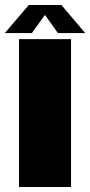

<svg xmlns="http://www.w3.org/2000/svg" viewBox="-46 -753 364 773"><path d="M30.5 0V-595.5H240V0ZM-26.5 -620 70 -733H201L297 -620H187L135 -693L82.5 -620Z"/></svg>

Font: Anybody Black
Style: Regular
Weight: 900
Designer: Tyler Finck
Foundry: Etcetera Type Company
Version: Version 1.010; ttfautohint (v1.8.3) -l 8 -r 50 -G 200 -x 14 